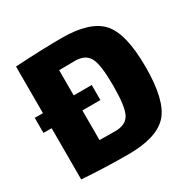

<svg xmlns="http://www.w3.org/2000/svg" viewBox="-158 -853 1010 1016"><g transform="rotate(-30 346.5 -345.0)"><path d="M61 -405V-690Q231 -700 345 -700Q518 -700 586 -625Q654 -550 654 -345Q654 -140 586 -65Q518 10 345 10Q201 10 61 0V-313H11V-405ZM249 -313V-132Q278 -131 345 -131Q410 -131 433 -174.5Q456 -218 456 -345Q456 -472 433 -516Q410 -560 345 -560L249 -559V-405H359V-313Z"/></g></svg>

Font: Ezarion Extra Bold
Style: Regular
Weight: 800
Designer: Natanael Gama
Version: Version 1.001;PS 001.001;hotconv 1.0.70;makeotf.lib2.5.58329